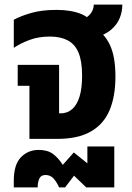

<svg xmlns="http://www.w3.org/2000/svg" viewBox="-20 -604 575 835"><path d="M108 0V-231H57V-322H237V-111H243Q273 -111 294 -129.5Q315 -148 326 -184Q337 -220 337 -275Q337 -338 321.5 -375Q306 -412 274.5 -428.5Q243 -445 197 -445Q148 -445 109 -430.5Q70 -416 40 -396V-518Q71 -535 117 -548Q163 -561 226 -561Q289 -561 333.5 -543Q378 -525 394 -479Q434 -459 458 -408.5Q482 -358 482 -271Q482 -185 456.5 -124.5Q431 -64 375 -32Q319 0 229 0ZM40 211V181Q40 112 71 80Q102 48 148 48Q187 48 210.5 65.5Q234 83 253 113L301 59L372 116L360 121V33H477V211H355L302 160L263 211H237Q228 190 214 173.5Q200 157 178 157Q158 157 151 173Q144 189 144 206V211ZM395 -441 317 -509Q350 -520 368.5 -538.5Q387 -557 388 -584H512Q512 -553 500.5 -525Q489 -497 463.5 -475Q438 -453 395 -441Z"/></svg>

Font: Noto Sans Thai SemiCondensed
Style: Bold
Weight: 700
Width: 4
Designer: Monotype Design Team
Foundry: Monotype Imaging Inc.
Version: Version 2.001